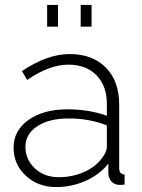

<svg xmlns="http://www.w3.org/2000/svg" viewBox="-20 -748 577 778"><path d="M171 -640V-728H215V-640ZM307 -640V-728H351V-640ZM35 -150Q35 -219 95.5 -262Q156 -305 253 -305Q340 -305 413 -279V-328Q413 -400 371 -443Q329 -486 257 -486Q180 -486 90 -424L69 -460Q172 -529 262 -529Q355 -529 409 -474Q463 -419 463 -324V-66Q463 -42 485 -41V0Q463 2 460 1Q441 -1 430.5 -14Q420 -27 419 -44V-85Q383 -40 326.5 -15Q270 10 208 10Q134 10 84.5 -36Q35 -82 35 -150ZM393 -107Q413 -132 413 -154V-240Q342 -268 258 -268Q179 -268 131 -236.5Q83 -205 83 -153Q83 -102 121 -66Q159 -30 218 -30Q273 -30 320.5 -51Q368 -72 393 -107Z"/></svg>

Font: Raleway-v4020 Light
Style: Regular
Weight: 300
Designer: Matt McInerney, Pablo Impallari, Rodrigo Fuenzalida
Foundry: Matt McInerney, Pablo Impallari, Rodrigo Fuenzalida
Version: Version 4.020;PS 004.020;hotconv 1.0.88;makeotf.lib2.5.64775